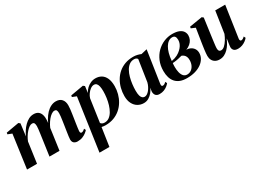

<svg xmlns="http://www.w3.org/2000/svg" viewBox="-18 -1264 3086 2256"><g transform="rotate(-30 1524.5 -136.5)"><path d="M236 -509 215 -343Q229 -376 250 -408.2Q271 -440.5 297.8 -467Q324.5 -493.5 355.5 -509.5Q386.5 -525.5 421.5 -525.5Q460 -525.5 483.2 -508Q506.5 -490.5 516.2 -458.2Q526 -426 523 -382.5Q522.5 -374.5 521 -362Q519.5 -349.5 517.5 -335.2Q515.5 -321 513 -308L498 -294.5Q515.5 -347 539.8 -389.5Q564 -432 593.2 -462.5Q622.5 -493 655.5 -509.2Q688.5 -525.5 723 -525.5Q775.5 -525.5 802.2 -494.5Q829 -463.5 829 -412.5Q829 -388.5 825.8 -360.5Q822.5 -332.5 818 -302.2Q813.5 -272 809 -242Q805 -215 800.2 -184.8Q795.5 -154.5 792 -128Q788.5 -101.5 787 -85Q787 -67.5 792 -61.5Q797 -55.5 805 -55.5Q814 -55.5 825.5 -61.2Q837 -67 851 -81L862.5 -57.5Q851.5 -44.5 831.2 -28.5Q811 -12.5 781.2 -0.5Q751.5 11.5 711.5 11.5Q693.5 11.5 678.2 4.5Q663 -2.5 654.5 -16.2Q646 -30 646 -51Q646 -64.5 649.8 -93.2Q653.5 -122 659 -156.8Q664.5 -191.5 669 -221.5Q674 -254 678.5 -285.2Q683 -316.5 686.2 -342.5Q689.5 -368.5 689 -385Q689 -413 682 -425.8Q675 -438.5 654 -438.5Q635 -438.5 612.8 -423.2Q590.5 -408 568.2 -381Q546 -354 526.8 -318.5Q507.5 -283 495 -242.5L516.5 -327.5Q514.5 -309.5 512.8 -294.8Q511 -280 509 -265.2Q507 -250.5 504.5 -232L472 0H336L367.5 -221.5Q372 -254 376.5 -285.5Q381 -317 384 -343Q387 -369 387 -384.5Q386.5 -413 379.2 -425.8Q372 -438.5 350.5 -438.5Q333 -438.5 312.5 -424.8Q292 -411 271.8 -388Q251.5 -365 234.2 -336.8Q217 -308.5 206 -279.5L167 0H31.5L94 -452L38.5 -474L42 -494.5L216 -525Z M868 254 969.5 -452.5 913.5 -474.5 917 -494.5 1091.5 -525 1112 -509 1100.5 -422Q1115 -451.5 1139.8 -475.2Q1164.5 -499 1195.5 -513Q1226.5 -527 1260.5 -527Q1307 -527 1341.5 -505.8Q1376 -484.5 1394.8 -441.5Q1413.5 -398.5 1413.5 -334.5Q1413.5 -283 1400 -232.8Q1386.5 -182.5 1360.2 -138.5Q1334 -94.5 1295 -60.8Q1256 -27 1205.2 -8Q1154.5 11 1092 11Q1079.5 11 1066 9.2Q1052.5 7.5 1039.5 5L1002.5 254ZM1047 -45.5Q1054 -35 1066.8 -28.2Q1079.5 -21.5 1099 -21.5Q1134.5 -21.5 1162 -41.8Q1189.5 -62 1209.5 -96.2Q1229.5 -130.5 1242.5 -173.2Q1255.5 -216 1261.8 -262Q1268 -308 1268 -350.5Q1268 -389 1262 -415.5Q1256 -442 1243.2 -456Q1230.5 -470 1209 -470Q1185.5 -470 1161.2 -452.5Q1137 -435 1118.2 -408.5Q1099.5 -382 1091.5 -354.5Z M1890 -89.5Q1887.5 -69.5 1892.5 -62.5Q1897.5 -55.5 1907 -55.5Q1917.5 -55.5 1928.5 -61.2Q1939.5 -67 1952.5 -80.5L1964.5 -57Q1953 -42 1933.5 -26.2Q1914 -10.5 1887 0.2Q1860 11 1826.5 11Q1788 11 1772 -11.5Q1756 -34 1759 -65L1766 -109.5Q1755 -81 1732.8 -53.2Q1710.5 -25.5 1680.2 -7.2Q1650 11 1613 11Q1569 11 1532.8 -10.2Q1496.5 -31.5 1475 -73Q1453.5 -114.5 1453.5 -175Q1453.5 -229.5 1466.8 -280.8Q1480 -332 1506 -376.2Q1532 -420.5 1570.5 -453.8Q1609 -487 1659.8 -505.8Q1710.5 -524.5 1773 -524.5Q1802.5 -524.5 1828 -518.2Q1853.5 -512 1875 -502.5L1955 -521.5ZM1812.5 -471.5Q1808.5 -480 1797.2 -487Q1786 -494 1767.5 -494Q1729.5 -494 1701.5 -473.2Q1673.5 -452.5 1653.8 -417.5Q1634 -382.5 1622.2 -339.2Q1610.5 -296 1605 -250.5Q1599.5 -205 1599.5 -164Q1599.5 -120 1607.2 -94.8Q1615 -69.5 1628.2 -59.2Q1641.5 -49 1657.5 -49Q1673.5 -49 1690 -59Q1706.5 -69 1721.5 -87Q1736.5 -105 1749 -129.2Q1761.5 -153.5 1768.5 -181Z M2198.5 10.5Q2146 10.5 2108 -4.2Q2070 -19 2045.5 -46.8Q2021 -74.5 2009.2 -113.5Q1997.5 -152.5 1997.5 -200.5Q1997.5 -275 2022.8 -335Q2048 -395 2091.2 -438Q2134.5 -481 2189.2 -504Q2244 -527 2302 -527Q2360.5 -527 2395.5 -511.8Q2430.5 -496.5 2446 -472Q2461.5 -447.5 2461.5 -419Q2461.5 -388.5 2448.8 -362.2Q2436 -336 2412 -315.8Q2388 -295.5 2355.5 -283Q2388.5 -283 2414.2 -269.2Q2440 -255.5 2454.8 -231.5Q2469.5 -207.5 2469.5 -176Q2469.5 -138.5 2450.8 -104.8Q2432 -71 2396.8 -45Q2361.5 -19 2311.2 -4.2Q2261 10.5 2198.5 10.5ZM2221 -25.5Q2251 -25.5 2275.2 -42Q2299.5 -58.5 2314.2 -88.2Q2329 -118 2329.5 -157.5Q2330 -184.5 2322.5 -203.2Q2315 -222 2301.5 -233.5Q2288 -245 2270.5 -251Q2259.5 -248.5 2246.2 -245Q2233 -241.5 2218.8 -238.2Q2204.5 -235 2188.5 -232.5Q2177.5 -231 2165.5 -229.5Q2153.5 -228 2140 -227.5Q2138.5 -216.5 2137.8 -203Q2137 -189.5 2137 -175.5Q2137 -135.5 2145.2 -101.2Q2153.5 -67 2172 -46.2Q2190.5 -25.5 2221 -25.5ZM2142 -254Q2165.5 -258 2186 -264.8Q2206.5 -271.5 2223.5 -280.2Q2240.5 -289 2252 -298Q2276.5 -316 2294.2 -336.8Q2312 -357.5 2322 -381.5Q2332 -405.5 2332 -431Q2332 -462 2320.8 -477.8Q2309.5 -493.5 2284 -493.5Q2256.5 -493.5 2232.5 -476.8Q2208.5 -460 2189.8 -429Q2171 -398 2158.8 -353.8Q2146.5 -309.5 2142 -254Z M2641 12Q2607 12 2583 -1.8Q2559 -15.5 2546.2 -39.8Q2533.5 -64 2533.5 -96.5Q2533.5 -111 2535.5 -133Q2537.5 -155 2540.8 -179.8Q2544 -204.5 2547.5 -227.8Q2551 -251 2553.5 -268L2582.5 -451.5L2526.5 -475.5L2530 -496L2703 -524.5L2723 -509L2692 -282.5Q2689.5 -263 2686.2 -239Q2683 -215 2680 -191.8Q2677 -168.5 2675 -150.2Q2673 -132 2673 -123.5Q2673 -106.5 2676.2 -95.2Q2679.5 -84 2687.5 -78.2Q2695.5 -72.5 2709.5 -72.5Q2733 -72.5 2756.8 -94.2Q2780.5 -116 2801.8 -150Q2823 -184 2837.5 -221L2881.5 -514H3016.5L2954 -88Q2952 -71.5 2957.5 -63.5Q2963 -55.5 2972 -55.5Q2981.5 -55.5 2993.5 -61.8Q3005.5 -68 3017.5 -81L3029.5 -57Q3017 -40.5 2996.2 -25Q2975.5 -9.5 2948.8 0.8Q2922 11 2892 11Q2853.5 11 2836.5 -6Q2819.5 -23 2819 -49.5Q2819 -54.5 2820.5 -66.8Q2822 -79 2824.2 -95Q2826.5 -111 2829 -127.8Q2831.5 -144.5 2833.5 -158.5L2832 -159Q2818.5 -126 2799.8 -95.5Q2781 -65 2757 -40.8Q2733 -16.5 2704 -2.2Q2675 12 2641 12Z"/></g></svg>

Font: Merriweather 120pt
Style: Bold Italic
Weight: 700
Italic angle: -7.8°
Version: Version 2.101